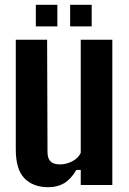

<svg xmlns="http://www.w3.org/2000/svg" viewBox="-20 -764 534 793"><path d="M179.5 9.2Q117.4 9.2 81.3 -27.2Q45.2 -63.6 45.2 -147V-600H174.6L176.2 -136.1Q176.2 -109.7 188.6 -97.4Q201 -85 228.4 -85Q254.1 -85 278.9 -98Q303.6 -110.9 313.5 -132.8V-600H443.9V0H313.5V-62.2H295.3Q273 -24 245.1 -7.4Q217.3 9.2 179.5 9.2ZM269.7 -655V-744.1H358.7V-655ZM128 -655V-744.1H216.9V-655Z"/></svg>

Font: Big Shoulders Thin
Style: Regular
Weight: 100
Version: Version 2.002